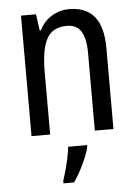

<svg xmlns="http://www.w3.org/2000/svg" viewBox="-54 -589 613 852"><g transform="rotate(-5 252.5 -163.0)"><path d="M286 -547Q360 -547 398 -501.5Q436 -456 436 -360V0H353V-347Q353 -410 333 -442Q313 -474 270 -474Q206 -474 180 -426.5Q154 -379 154 -279V0H71V-537H138L148 -464H153Q173 -504 208.5 -525.5Q244 -547 286 -547ZM313 71Q304 105 283.5 147.5Q263 190 241 221H194V210Q200 192 207.5 165Q215 138 221 109.5Q227 81 229 61H313Z"/></g></svg>

Font: Noto Sans Thai Cond
Style: Regular
Weight: 400
Width: 3
Designer: Monotype Design Team
Foundry: Monotype Imaging Inc.
Version: Version 2.002; ttfautohint (v1.8.4.7-5d5b)